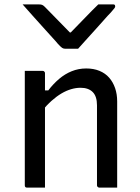

<svg xmlns="http://www.w3.org/2000/svg" viewBox="-20 -855 640 875"><path d="M336 -633Q321 -633 306 -633Q291 -633 276 -633Q269 -633 263 -637Q257 -641 244 -655Q237 -664 218 -684.5Q199 -705 175 -732Q151 -759 126.5 -786Q102 -813 83 -835Q101 -835 118.5 -835Q136 -835 155 -835Q166 -835 171.5 -833Q177 -831 184 -824Q197 -811 232 -775Q267 -739 319 -686L274 -707H326L281 -685Q333 -738 367 -773.5Q401 -809 428 -835H494Q499 -835 501 -834Q503 -833 504 -831Q505 -829 505 -826Q505 -822 501.5 -817.5Q498 -813 485 -798Q472 -785 452 -762Q432 -739 409 -714Q386 -689 366.5 -667Q347 -645 336 -633ZM514 0Q492 0 473.5 0Q455 0 433 0Q430 0 427.5 -1.5Q425 -3 423.5 -5Q422 -7 422 -11Q422 -72 422 -132.5Q422 -193 422 -253.5Q422 -314 422 -375Q422 -416 402.5 -435.5Q383 -455 347 -455Q326 -455 304 -448.5Q282 -442 260 -429Q238 -416 215.5 -396Q193 -376 170 -348V-443H200Q223 -473 249.5 -495.5Q276 -518 307 -530.5Q338 -543 373 -543Q407 -543 433.5 -532Q460 -521 477.5 -501Q495 -481 504.5 -453.5Q514 -426 514 -393Q514 -345 514 -297Q514 -249 514 -200.5Q514 -152 514 -103Q514 -77 514 -51.5Q514 -26 514 0ZM185 0Q171 0 158 0Q145 0 132 0Q119 0 104 0Q101 0 99 -0.5Q97 -1 95.5 -2.5Q94 -4 93.5 -6Q93 -8 93 -11Q93 -64 93 -117Q93 -170 93 -222Q93 -274 93 -327Q93 -380 93 -433Q93 -465 93 -490.5Q93 -516 93 -532Q109 -532 122.5 -532Q136 -532 148.5 -532Q161 -532 174 -532Q178 -532 180 -530.5Q182 -529 183.5 -527Q185 -525 185 -521Q185 -435 185 -348Q185 -261 185 -174Q185 -87 185 0Z"/></svg>

Font: Recursive
Style: Regular
Weight: 400
Version: Version 1.085